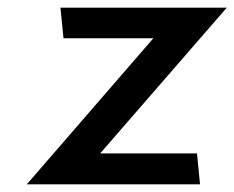

<svg xmlns="http://www.w3.org/2000/svg" viewBox="-20 -492 613 502"><path d="M503 -10 495 -91H242L573 -472H138L146 -392H381L50 -10Z"/></svg>

Font: Bluebird
Style: LiObl
Weight: 300
Designer: Jasper
Foundry: Cannot Into Space Fonts
Version: Version 0.98